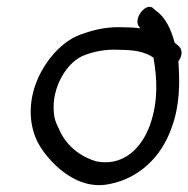

<svg xmlns="http://www.w3.org/2000/svg" viewBox="-20 -547 552 563"><path d="M90 -131C110 -92 147 -54 180 -33C209 -14 252 4 304 -8C384 -24 452 -83 483 -172C507 -235 507 -303 504 -351L503 -367C513 -380 517 -399 505 -411L492 -422C483 -457 466 -496 438 -515L431 -521C411 -545 367 -492 389 -467H390L392 -464C377 -466 361 -467 342 -467C300 -469 261 -462 223 -448C171 -432 127 -385 101 -337C58 -257 65 -181 90 -131ZM230 -386C256 -396 291 -403 325 -401H326C372 -401 404 -396 430 -378L431 -372C440 -319 445 -252 420 -181C392 -103 333 -59 262 -74C211 -89 171 -124 152 -171C144 -186 139 -200 138 -216C130 -291 178 -369 230 -386Z"/></svg>

Font: Stray Cat
Style: ExBdCnObl
Weight: 800
Version: Version 1.0